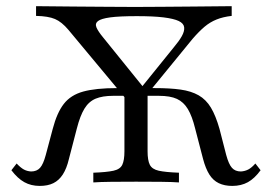

<svg xmlns="http://www.w3.org/2000/svg" viewBox="-20 -591 881 622"><path d="M410.5 -243.5 201.6 -494.4Q179.8 -520.2 158.1 -529.4Q136.3 -538.7 96.8 -539.5V-571Q162.1 -570.2 219 -569.8Q275.8 -569.4 325.4 -569Q375 -568.5 417.7 -568.5Q462.1 -568.5 506.9 -569Q551.6 -569.4 605.6 -569.8Q659.7 -570.2 730.6 -571V-539.5Q702.4 -536.3 681.5 -527.8Q660.5 -519.4 642.7 -504.4Q625 -489.5 604 -465.3L422.6 -243.5ZM108.9 11.3Q80.6 11.3 58.9 -0.8Q37.1 -12.9 16.9 -39.5L33.9 -61.3Q46.8 -47.6 57.3 -41.9Q67.7 -36.3 80.6 -35.5Q99.2 -35.5 109.7 -47.2Q120.2 -58.9 128.2 -88.7L150.8 -173.4Q164.5 -225.8 186.7 -254.4Q208.9 -283.1 249.6 -294.4Q290.3 -305.6 358.9 -305.6H388.7L405.6 -280.6H346.8Q312.1 -280.6 289.9 -271.4Q267.7 -262.1 253.6 -239.1Q239.5 -216.1 229 -175L203.2 -75.8Q196 -45.2 183.5 -25.8Q171 -6.5 152.8 2.4Q134.7 11.3 108.9 11.3ZM282.3 0V-31.5Q325.8 -33.1 347.6 -37.9Q369.4 -42.7 376.2 -57.3Q383.1 -71.8 383.1 -100.8V-304L437.1 -269.4L458.1 -300V-100.8Q458.1 -71.8 465.3 -57.3Q472.6 -42.7 494.4 -37.9Q516.1 -33.1 559.7 -31.5V0Q537.9 -1.6 501.6 -2Q465.3 -2.4 421 -2.4Q377.4 -2.4 340.7 -2Q304 -1.6 282.3 0ZM732.3 11.3Q707.3 11.3 688.7 2.4Q670.2 -6.5 658.1 -25.8Q646 -45.2 637.9 -75.8L612.1 -175Q602.4 -214.5 588.7 -237.5Q575 -260.5 553.2 -270.6Q531.5 -280.6 494.4 -280.6H439.5L461.3 -305.6H482.3Q530.6 -305.6 564.9 -300.8Q599.2 -296 623.4 -282.3Q647.6 -268.5 663.3 -242.3Q679 -216.1 691.1 -173.4L712.9 -88.7Q721 -58.9 731.5 -47.2Q741.9 -35.5 760.5 -35.5Q773.4 -36.3 784.3 -41.9Q795.2 -47.6 807.3 -61.3L824.2 -39.5Q804.8 -12.9 783.1 -0.8Q761.3 11.3 732.3 11.3ZM419.4 -284.7 541.9 -436.3Q559.7 -457.3 569 -473.8Q578.2 -490.3 576.6 -502.8Q575 -515.3 558.9 -523Q542.7 -530.6 509.7 -534.7Q476.6 -538.7 423.4 -538.7Q366.9 -538.7 337.1 -534.7Q307.3 -530.6 297.2 -522.6Q287.1 -514.5 292.7 -501.6Q298.4 -488.7 313.7 -470.2L453.2 -297.6Z"/></svg>

Font: Playfair 12pt Light
Style: Regular
Weight: 300
Designer: Claus Eggers Sørensen
Foundry: Claus Eggers Sørensen
Version: Version 2.000;gftools[0.9.28]